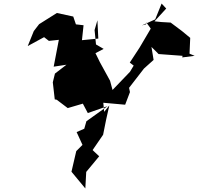

<svg xmlns="http://www.w3.org/2000/svg" viewBox="-20 -962 1115 1080"><path d="M801 -825 803 -836 828 -801 765 -694 710 -610 732 -593 711 -558 613 -456 599 -508 542 -612 517 -663 563 -687 520 -712 512 -793 528 -848 533 -745 441 -736 450 -820 407 -825 392 -869 300 -889 200 -826 170 -787 136 -703 228 -753 255 -732 311 -738 282 -587 354 -598 289 -548 277 -499 288 -403 299 -401 361 -354 446 -379 474 -326 585 -365 466 -280 454 -238 411 -219 444 -147 409 -112 382 4 460 98 465 5 538 -83 508 -111 501 -118 560 -204 577 -289 595 -369 566 -333 561 -384 684 -373 711 -444 706 -468 812 -605 785 -572 844 -625 832 -698 872 -658 1007 -648 1005 -639 1075 -648 1046 -660 1050 -749 1004 -787 940 -835 888 -838 849 -842 915 -914 889 -942 853 -853 778 -819Z"/></svg>

Font: Hussar Lance
Style: Italic
Weight: 700
Foundry: Cannot Into Space Fonts, PlusOne Fonts
Version: Version 2.27